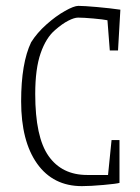

<svg xmlns="http://www.w3.org/2000/svg" viewBox="-20 -624 477 654"><path d="M52 -279Q52 -409 86 -480Q106 -512 138 -540.5Q170 -569 201 -586.5Q232 -604 247 -604Q266 -604 311 -600Q356 -596 390 -591L382 -452H354L346 -555Q332 -558 298 -561Q264 -564 246 -564Q233 -564 212.5 -553.5Q192 -543 168 -522Q137 -496 118.5 -443Q100 -390 100 -304Q100 -157 145.5 -92.5Q191 -28 277 -28H348L360 -147H387V-1Q377 2 332.5 6Q288 10 259 10Q161 10 106.5 -66.5Q52 -143 52 -279Z"/></svg>

Font: Grenze ExtraLight
Style: Regular
Weight: 275
Designer: Renata Polastri
Foundry: Omnibus-Type
Version: Version 1.002; ttfautohint (v1.8)